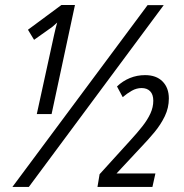

<svg xmlns="http://www.w3.org/2000/svg" viewBox="-20 -734 722 754"><path d="M28.8 0 559.6 -713.9H623L93.3 0ZM124.5 -286.1 192.9 -599.1Q195.8 -613.3 198.7 -623.8Q201.7 -634.3 204.6 -645.5Q195.3 -636.7 188 -630.6Q180.7 -624.5 174.3 -620.6L113.8 -577.6L89.8 -617.2L221.2 -714.4H274.4L182.6 -286.1ZM362.8 0 371.1 -49.8 492.2 -183.1Q518.6 -211.9 538.8 -237.5Q559.1 -263.2 570.6 -288.1Q582 -313 582 -338.4Q582 -362.8 569.8 -375.5Q557.6 -388.2 536.1 -388.2Q516.1 -388.2 497.6 -377.7Q479 -367.2 461.9 -352.5L439.5 -394.5Q461.9 -416 490 -427.5Q518.1 -439 549.8 -439Q593.8 -439 618.4 -414.1Q643.1 -389.2 643.1 -347.2Q643.1 -310.5 627.2 -277.6Q611.3 -244.6 586.4 -214.6Q561.5 -184.6 533.7 -155.8L437.5 -52.7H590.3L578.6 0Z"/></svg>

Font: Open Sans Condensed
Style: Italic
Weight: 400
Width: 3
Italic angle: -12°
Designer: Monotype Design Team
Foundry: Monotype Imaging Inc.
Version: Version 3.000